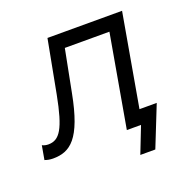

<svg xmlns="http://www.w3.org/2000/svg" viewBox="-146 -635 871 878"><g transform="rotate(-20 289.0 -196.0)"><path d="M11 7C95 7 154 -35 194 -245L234 -450H451L372 0H441L391 128H464L543 -70H459L538 -520H175L126 -261C96 -105 68 -61 13 -61C3 -61 -8 -63 -17 -68L-29 0C-18 4 -5 7 11 7Z"/></g></svg>

Font: Fixel Display 20240404
Style: Italic
Weight: 400
Italic angle: -10°
Designer: AlfaBravo + MacPaw
Foundry: Kyrylo Tkachov, Marchela Mozhyna, Serhii Makarenko, Maria Weinstein, Zakhar Kryvoshyya
Version: Version 1.211;Glyphs 3.2 (3225)